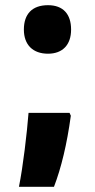

<svg xmlns="http://www.w3.org/2000/svg" viewBox="-20 -581 366 740"><path d="M165 -374C221 -374 254 -408 254 -467C254 -527 223 -561 165 -561C104 -561 72 -527 72 -467C72 -408 107 -374 165 -374ZM248 -146H90C84 -69 69 60 53 139H188C216 66 238 -25 253 -135Z"/></svg>

Font: Noto Sans Devanagari ExtraCondensed Black
Style: Regular
Weight: 900
Width: 2
Designer: Jelle Bosma - Monotype Design Team
Foundry: Monotype Imaging Inc.
Version: Version 2.004